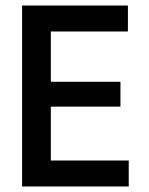

<svg xmlns="http://www.w3.org/2000/svg" viewBox="-20 -675 540 695"><path d="M60 0V-655H443V-561H164V-379H416V-289H164V-94H446V0Z"/></svg>

Font: Lekton
Style: Bold
Weight: 700
Designer: Paolo Mazzetti, Luciano Perondi, Raffaele Flato, Elena Papassissa, Emilio Macchia, Michela Povoleri, Tobias Seemiller, R
Version: Version 34.000